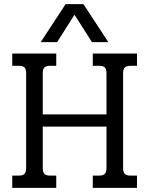

<svg xmlns="http://www.w3.org/2000/svg" viewBox="-20 -905 719 925"><path d="M296 -885H382L502 -702H423L339 -834L255 -702H176ZM39 -59H71Q90 -59 98 -67.5Q106 -76 106 -96V-552Q106 -572 98 -580Q90 -588 71 -588H39V-647H251V-588H221Q202 -588 194 -580Q186 -572 186 -552V-354H493V-552Q493 -572 485 -580Q477 -588 458 -588H427V-647H640V-588H609Q590 -588 581.5 -580Q573 -572 573 -552V-96Q573 -76 581 -67.5Q589 -59 609 -59H640V0H427V-59H458Q477 -59 485 -67.5Q493 -76 493 -96V-295H186V-96Q186 -76 194 -67.5Q202 -59 221 -59H251V0H39Z"/></svg>

Font: Pridi Light
Style: Regular
Weight: 300
Designer: Katatrad Team
Foundry: CadsonDemak
Version: Version 1.003